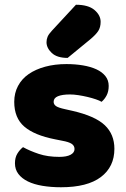

<svg xmlns="http://www.w3.org/2000/svg" viewBox="-20 -772 532 809"><path d="M462 -145Q462 -69 405 -26Q348 17 237 17Q195 17 159 11Q123 5 97.5 -7.5Q72 -20 57.5 -39Q43 -58 43 -84Q43 -108 53 -124.5Q63 -141 77 -152Q106 -136 143.5 -123.5Q181 -111 230 -111Q261 -111 277.5 -120Q294 -129 294 -144Q294 -158 282 -166Q270 -174 242 -179L212 -185Q125 -202 82.5 -238.5Q40 -275 40 -343Q40 -380 56 -410Q72 -440 101 -460Q130 -480 170.5 -491Q211 -502 260 -502Q297 -502 329.5 -496.5Q362 -491 386 -480Q410 -469 424 -451.5Q438 -434 438 -410Q438 -387 429.5 -370.5Q421 -354 408 -343Q400 -348 384 -353.5Q368 -359 349 -363.5Q330 -368 310.5 -371Q291 -374 275 -374Q242 -374 224 -366.5Q206 -359 206 -343Q206 -332 216 -325Q226 -318 254 -312L285 -305Q381 -283 421.5 -244.5Q462 -206 462 -145ZM300 -752Q352 -752 378 -730Q404 -708 404 -680Q404 -657 394 -641.5Q384 -626 360 -606L265 -528Q220 -528 198 -549Q176 -570 176 -594Q176 -606 180.5 -617Q185 -628 199 -643Z"/></svg>

Font: Baloo Da 2 ExtraBold
Style: Regular
Weight: 800
Designer: Noopur Datye, Sulekha Rajkumar and Ek Type
Foundry: Ek Type
Version: Version 1.640;hotconv 1.0.111;makeotfexe 2.5.65597; ttfautoh